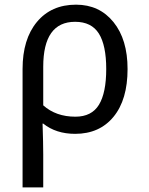

<svg xmlns="http://www.w3.org/2000/svg" viewBox="-20 -566 640 826"><path d="M166 -34.2H163.1Q166 50.8 166 98.1V240.2H77.1V-269Q77.1 -397.5 138.9 -471.7Q200.7 -545.9 307.1 -545.9Q407.7 -545.9 468.3 -470.9Q528.8 -396 528.8 -269Q528.8 -137.2 468.5 -63.7Q408.2 9.8 303.2 9.8Q221.2 9.8 166 -34.2ZM166 -112.8Q220.7 -64 304.2 -64Q374.5 -64 405.8 -115.5Q437 -167 437 -269Q437 -371.1 405.3 -421.6Q373.5 -472.2 303.2 -472.2Q166 -472.2 166 -278.8Z"/></svg>

Font: Apple Sans Adjectives
Style: Regular
Weight: 400
Monospace: yes
Foundry: Apple Sans Adjectives
Version: Version 0.01